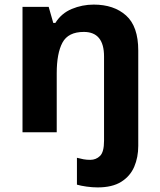

<svg xmlns="http://www.w3.org/2000/svg" viewBox="-20 -576 697 836"><path d="M405 240Q382 240 357 236.5Q332 233 315 228V111Q330 115 343.5 117.5Q357 120 373 120Q398 120 415.5 103Q433 86 433 37V-330Q433 -437 345 -437Q277 -437 252 -390.5Q227 -344 227 -257V0H78V-546H192L212 -476H221Q247 -518 292.5 -537Q338 -556 388 -556Q476 -556 529 -508.5Q582 -461 582 -356V59Q582 109 564.5 150Q547 191 508 215.5Q469 240 405 240Z"/></svg>

Font: Noto IKEA Simplified Chinese
Style: Bold
Weight: 700
Designer: Monotype Design Team
Foundry: Monotype Imaging Inc.
Version: Version 1.100